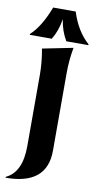

<svg xmlns="http://www.w3.org/2000/svg" viewBox="-105 -807 543 1061"><g transform="rotate(10 166.5 -276.0)"><path d="M103.5 -761.7H230Q262.7 -656.7 331.1 -595.7V-590.8H207.5Q176.8 -642.1 167 -707.5Q156.7 -641.1 126 -590.8H2.4V-595.7Q60.1 -647.9 103.5 -761.7ZM7.8 210V205.1Q95.7 164.6 95.7 17.6V-383.3Q95.7 -452.6 82 -527.8L252.9 -562Q239.7 -487.8 239.7 -419.4V17.6Q239.7 210 7.8 210Z"/></g></svg>

Font: Classica
Style: Bold
Weight: 700
Designer: Wojciech Kalinowski "wmk69" (wmk69@o2.pl)
Foundry: Wojciech Kalinowski "wmk69" (wmk69@o2.pl)
Version: Version 2.1.1; 2021-05-14